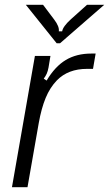

<svg xmlns="http://www.w3.org/2000/svg" viewBox="-20 -783 456 803"><path d="M30 0 126 -549H191L183 -501Q180 -485 175.5 -475Q171 -465 163 -454L175 -446Q210 -505 255 -532Q300 -559 362 -559H380L369 -495H344Q265 -495 218 -447Q189 -417 171 -373.5Q153 -330 142 -268L95 0ZM217 -602 88 -763H160L206 -702Q229 -672 226 -652H240Q243 -672 276 -702L344 -763H416L231 -602Z"/></svg>

Font: Open Sauce Sans Light Italic
Style: Regular
Weight: 300
Italic angle: -10°
Designer: Alfredo Marco Pradil
Foundry: Creative Sauce Fz LLC
Version: Version 1.477